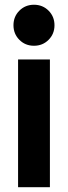

<svg xmlns="http://www.w3.org/2000/svg" viewBox="-20 -781 284 801"><path d="M55.4 0V-532.9H188.2V0ZM121.7 -590.1Q85.5 -590.1 60.9 -614.8Q36.2 -639.5 36.2 -675.7Q36.2 -711.9 60.9 -736.6Q85.6 -761.2 121.8 -761.2Q158 -761.2 182.7 -736.5Q207.3 -711.8 207.3 -675.6Q207.3 -639.4 182.6 -614.8Q158 -590.1 121.7 -590.1Z"/></svg>

Font: Reddit Sans Condensed
Style: Regular
Weight: 400
Designer: Stephen Hutchings
Foundry: Reddit
Version: Version 1.014